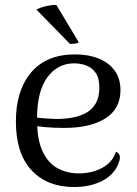

<svg xmlns="http://www.w3.org/2000/svg" viewBox="-20 -740 551 773"><path d="M127 -701Q134 -706 148 -710.5Q162 -715 178.5 -718Q195 -721 207 -720L297 -570Q294 -566 282 -564.5Q270 -563 262 -563ZM278 13Q170 13 107 -54.5Q44 -122 44 -251Q44 -376 105.5 -448.5Q167 -521 282 -521Q336 -521 377 -504.5Q418 -488 441.5 -456Q465 -424 465 -377Q465 -302 404.5 -263.5Q344 -225 238 -225Q196 -225 158 -228.5Q120 -232 81 -240L83 -273Q108 -268 141.5 -265Q175 -262 207 -261Q242 -261 273.5 -267Q305 -273 329 -287Q353 -301 366.5 -325.5Q380 -350 380 -387Q380 -426 365 -447Q350 -468 327 -476.5Q304 -485 279 -485Q212 -485 170.5 -428.5Q129 -372 129 -261Q129 -178 151.5 -130.5Q174 -83 212 -62.5Q250 -42 297 -42Q351 -42 392 -64.5Q433 -87 447 -129Q457 -125 461.5 -114.5Q466 -104 456 -79Q437 -34 389 -10.5Q341 13 278 13Z"/></svg>

Font: Arima Thin
Style: Regular
Weight: 400
Version: Version 1.100